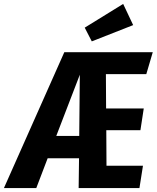

<svg xmlns="http://www.w3.org/2000/svg" viewBox="-70 -959 799 979"><path d="M676 -581H470L471 -406H663L646 -295H472L473 -114H659L641 0H331L333 -152H173L115 0H-50L258 -693H709ZM217 -266H334L337 -578ZM558 -939 609 -831 398 -748 362 -818Z"/></svg>

Font: Fira Sans Extra Condensed
Style: Bold Italic
Weight: 700
Width: 3
Italic angle: -8°
Designer: Carrois Corporate & Edenspiekermann AG
Foundry: Carrois Corporate GbR & Edenspiekermann AG
Version: Version 4.203